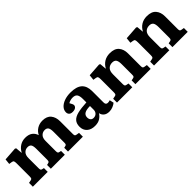

<svg xmlns="http://www.w3.org/2000/svg" viewBox="212 -1517 2522 2522"><g transform="rotate(-45 1473.0 -256.0)"><path d="M44 0V-71L84 -79Q99 -82 104.5 -91Q110 -100 110 -127V-366Q110 -398 104 -410Q98 -422 75 -425L36 -431L44 -507L231 -520L246 -511L254 -420H257Q282 -469 326 -497.5Q370 -526 427 -526Q489 -526 526 -499Q563 -472 578 -424Q601 -471 645 -498.5Q689 -526 746 -526Q827 -526 866 -478.5Q905 -431 905 -355V-118Q905 -97 910.5 -88.5Q916 -80 936 -77L973 -71V0H697V-70L719 -75Q736 -78 741 -87Q746 -96 746 -118V-318Q746 -373 730.5 -395Q715 -417 680 -417Q641 -417 614 -389.5Q587 -362 587 -307V-121Q587 -100 591 -89.5Q595 -79 611 -76L638 -70V0H378V-70L400 -75Q417 -78 422.5 -87Q428 -96 428 -118V-318Q428 -375 412.5 -396Q397 -417 362 -417Q323 -417 296 -389.5Q269 -362 269 -307V-121Q269 -100 273 -89.5Q277 -79 293 -76L320 -70V0Z M1188 14Q1116 14 1075 -23.5Q1034 -61 1034 -123Q1034 -182 1064.5 -216Q1095 -250 1159 -265.5Q1223 -281 1324 -286V-351Q1324 -406 1306 -432.5Q1288 -459 1240 -459Q1217 -459 1195 -452.5Q1173 -446 1159 -436Q1185 -393 1185 -376Q1185 -354 1165.5 -339Q1146 -324 1110 -324Q1076 -324 1059 -340.5Q1042 -357 1042 -384Q1042 -424 1070.5 -456Q1099 -488 1150 -507Q1201 -526 1267 -526Q1378 -526 1430.5 -479Q1483 -432 1483 -336V-126Q1483 -82 1521 -82Q1538 -82 1561 -89L1574 -31Q1554 -13 1521 0.5Q1488 14 1454 14Q1405 14 1376.5 -9Q1348 -32 1341 -69Q1320 -34 1283 -10Q1246 14 1188 14ZM1249 -74Q1282 -74 1303 -95Q1324 -116 1324 -151V-219Q1256 -219 1223.5 -199.5Q1191 -180 1191 -139Q1191 -110 1205.5 -92Q1220 -74 1249 -74Z M1607 0V-71L1647 -79Q1662 -82 1667.5 -91Q1673 -100 1673 -127V-366Q1673 -398 1667 -410Q1661 -422 1638 -425L1599 -431L1607 -507L1794 -520L1809 -511L1817 -420H1820Q1845 -469 1890.5 -497.5Q1936 -526 1998 -526Q2085 -526 2125.5 -478.5Q2166 -431 2166 -355V-118Q2166 -97 2171.5 -88.5Q2177 -80 2196 -77L2233 -71V0H1949V-70L1979 -76Q1996 -79 2001.5 -87.5Q2007 -96 2007 -118V-313Q2007 -370 1990 -393.5Q1973 -417 1933 -417Q1888 -417 1860 -388.5Q1832 -360 1832 -298V-121Q1832 -99 1836.5 -89.5Q1841 -80 1856 -77L1891 -70V0Z M2295 0V-71L2335 -79Q2350 -82 2355.5 -91Q2361 -100 2361 -127V-366Q2361 -398 2355 -410Q2349 -422 2326 -425L2287 -431L2295 -507L2482 -520L2497 -511L2505 -420H2508Q2533 -469 2578.5 -497.5Q2624 -526 2686 -526Q2773 -526 2813.5 -478.5Q2854 -431 2854 -355V-118Q2854 -97 2859.5 -88.5Q2865 -80 2884 -77L2921 -71V0H2637V-70L2667 -76Q2684 -79 2689.5 -87.5Q2695 -96 2695 -118V-313Q2695 -370 2678 -393.5Q2661 -417 2621 -417Q2576 -417 2548 -388.5Q2520 -360 2520 -298V-121Q2520 -99 2524.5 -89.5Q2529 -80 2544 -77L2579 -70V0Z"/></g></svg>

Font: Literata
Style: Bold
Weight: 700
Designer: Latin by Veronika Burian and Jose Scaglione. Greek by Irene Vlachou. Cyrillic by Vera Evstafieva.
Foundry: TypeTogether
Version: Version 3.103; ttfautohint (v1.8.4.7-5d5b);gftools[0.9.29]